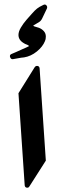

<svg xmlns="http://www.w3.org/2000/svg" viewBox="-20 -983 288 863"><path d="M170 -901Q165 -890 156 -884Q147 -878 136 -872Q134 -871 132.5 -870Q131 -869 129 -867Q134 -864 142 -862Q150 -860 155 -858Q168 -853 177 -843Q186 -833 186 -819Q186 -806 182 -798Q172 -773 145.5 -751.5Q119 -730 88 -725Q75 -724 63 -721.5Q51 -719 38 -717Q29 -716 25.5 -726Q22 -736 31 -740L52 -749Q66 -756 82 -762.5Q98 -769 111 -776Q106 -781 99.5 -783Q93 -785 87 -789Q63 -803 63 -826Q63 -841 74 -859.5Q85 -878 99.5 -894.5Q114 -911 122 -920Q137 -937 146.5 -944.5Q156 -952 175 -961Q183 -965 188.5 -959Q194 -953 191 -945ZM63 -564 136 -681Q141 -688 149 -686.5Q157 -685 158 -676L186 -261L112 -145Q108 -138 100 -139.5Q92 -141 91 -150Z"/></svg>

Font: Aref Ruqaa Ink
Style: Bold
Weight: 700
Designer: Abdullah Aref
Version: Version 1.005